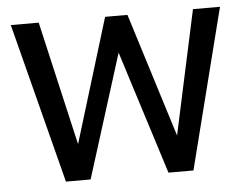

<svg xmlns="http://www.w3.org/2000/svg" viewBox="-44 -598 830 651"><g transform="rotate(-5 371.0 -272.5)"><path d="M544 -123 635 -545H727L589 0H504L371 -420L239 0H155L15 -545H110L207 -123L336 -545H412Z"/></g></svg>

Font: Yekan
Style: Regular
Weight: 400
Designer: ParsMizban Co
Foundry: ParsMizban Co
Version: Version 2.000